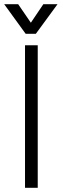

<svg xmlns="http://www.w3.org/2000/svg" viewBox="-20 -901 301 921"><path d="M100 -684H161V0H100ZM67 -881 128 -792 188 -881H256L152 -739H103L0 -881Z"/></svg>

Font: Bellota
Style: Regular
Weight: 400
Designer: Kemie Guaida
Foundry: Kemie Guaida
Version: Version 4.001